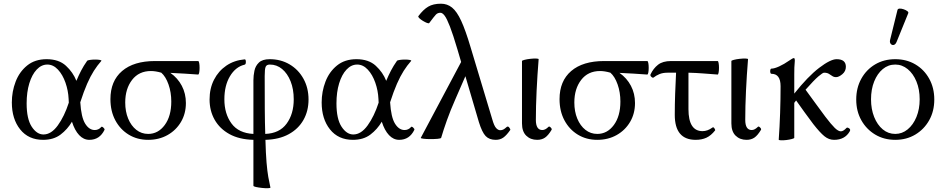

<svg xmlns="http://www.w3.org/2000/svg" viewBox="-20 -745 5098 1038"><path d="M213 11Q134 11 89 -45.5Q44 -102 44 -191Q44 -250 64.5 -303.5Q85 -357 127 -391Q169 -425 232 -425Q298 -425 336.5 -389.5Q375 -354 393 -308Q405 -337 418.5 -363Q432 -389 451 -416Q453 -419 466 -421Q479 -423 494.5 -423Q510 -423 520 -421Q530 -419 528 -416Q506 -391 487.5 -362Q469 -333 451 -292Q433 -251 414 -192Q419 -111 440.5 -76.5Q462 -42 492 -42Q513 -42 527 -58Q530 -63 538.5 -55.5Q547 -48 545 -43Q519 11 463 11Q432 11 408 -14.5Q384 -40 369 -87Q345 -46 307.5 -17.5Q270 11 213 11ZM124 -186Q124 -102 151.5 -60Q179 -18 215 -18Q257 -18 292.5 -67Q328 -116 352 -190Q351 -200 351 -210Q349 -255 334 -298Q319 -341 293.5 -368.5Q268 -396 236 -396Q204 -396 178.5 -369Q153 -342 138.5 -294.5Q124 -247 124 -186Z M781 11Q722 11 676 -17Q630 -45 603.5 -94.5Q577 -144 577 -209Q577 -307 640 -361Q703 -415 818 -415H1051Q1055 -415 1057 -404Q1059 -393 1059 -378.5Q1059 -364 1057 -353Q1055 -342 1051 -342Q1013 -345 977 -347Q941 -349 901 -351Q941 -323 963 -281Q985 -239 985 -188Q985 -131 958.5 -86Q932 -41 886 -15Q840 11 781 11ZM781 -21Q835 -21 870.5 -69Q906 -117 906 -196Q906 -246 891 -288.5Q876 -331 852 -352Q821 -361 796 -361Q731 -361 694 -313Q657 -265 657 -191Q657 -142 673 -103.5Q689 -65 717 -43Q745 -21 781 -21Z M1442 269Q1442 272 1428.5 272.5Q1415 273 1396.5 271Q1378 269 1364 266Q1350 263 1350 259V11Q1273 9 1220.5 -20Q1168 -49 1140.5 -97.5Q1113 -146 1113 -207Q1113 -267 1137 -314Q1161 -361 1203.5 -390Q1246 -419 1302 -424Q1307 -425 1308.5 -417.5Q1310 -410 1308.5 -403Q1307 -396 1301 -395Q1253 -383 1223 -332.5Q1193 -282 1193 -208Q1193 -130 1231.5 -77.5Q1270 -25 1350 -21V-311Q1350 -336 1355.5 -362.5Q1361 -389 1380 -407Q1399 -425 1438 -425Q1498 -425 1545.5 -397Q1593 -369 1620.5 -319.5Q1648 -270 1648 -207Q1648 -145 1620.5 -96.5Q1593 -48 1541 -19.5Q1489 9 1415 11Q1417 86 1421 133.5Q1425 181 1430.5 212Q1436 243 1442 269ZM1411 -334Q1411 -233 1411.5 -156.5Q1412 -80 1414 -21Q1491 -24 1529.5 -76.5Q1568 -129 1568 -208Q1568 -263 1551 -305.5Q1534 -348 1505 -372Q1476 -396 1439 -396Q1421 -396 1416 -383.5Q1411 -371 1411 -334Z M1888 11Q1809 11 1764 -45.5Q1719 -102 1719 -191Q1719 -250 1739.5 -303.5Q1760 -357 1802 -391Q1844 -425 1907 -425Q1973 -425 2011.5 -389.5Q2050 -354 2068 -308Q2080 -337 2093.5 -363Q2107 -389 2126 -416Q2128 -419 2141 -421Q2154 -423 2169.5 -423Q2185 -423 2195 -421Q2205 -419 2203 -416Q2181 -391 2162.5 -362Q2144 -333 2126 -292Q2108 -251 2089 -192Q2094 -111 2115.5 -76.5Q2137 -42 2167 -42Q2188 -42 2202 -58Q2205 -63 2213.5 -55.5Q2222 -48 2220 -43Q2194 11 2138 11Q2107 11 2083 -14.5Q2059 -40 2044 -87Q2020 -46 1982.5 -17.5Q1945 11 1888 11ZM1799 -186Q1799 -102 1826.5 -60Q1854 -18 1890 -18Q1932 -18 1967.5 -67Q2003 -116 2027 -190Q2026 -200 2026 -210Q2024 -255 2009 -298Q1994 -341 1968.5 -368.5Q1943 -396 1911 -396Q1879 -396 1853.5 -369Q1828 -342 1813.5 -294.5Q1799 -247 1799 -186Z M2255 0 2473 -410 2453 -478Q2429 -559 2412.5 -601.5Q2396 -644 2384 -660Q2372 -676 2361 -676Q2346 -676 2336.5 -666Q2327 -656 2301 -621Q2299 -617 2288.5 -621Q2278 -625 2266.5 -632Q2255 -639 2247 -646.5Q2239 -654 2242 -658Q2268 -693 2295 -709Q2322 -725 2364 -725Q2398 -725 2424 -704Q2450 -683 2473.5 -632Q2497 -581 2524 -490L2641 -101Q2651 -65 2662 -53Q2673 -41 2684 -41Q2693 -41 2700.5 -44.5Q2708 -48 2720 -59Q2727 -64 2733.5 -55Q2740 -46 2739 -43Q2719 -14 2701.5 -1.5Q2684 11 2660 11Q2625 11 2605.5 -9.5Q2586 -30 2569 -85L2496 -333L2442 -209Q2415 -148 2396 -94.5Q2377 -41 2365 0Q2363 4 2346 5.5Q2329 7 2307 7Q2285 7 2269 5Q2253 3 2255 0Z M2884 11Q2848 11 2825 -11.5Q2802 -34 2802 -78V-415Q2802 -418 2815.5 -421.5Q2829 -425 2847 -427Q2865 -429 2878.5 -428.5Q2892 -428 2892 -425Q2885 -338 2881 -253.5Q2877 -169 2877 -97Q2877 -42 2912 -42Q2928 -42 2945 -59Q2949 -64 2957 -56Q2965 -48 2962 -43Q2944 -13 2926.5 -1Q2909 11 2884 11Z M3209 11Q3150 11 3104 -17Q3058 -45 3031.5 -94.5Q3005 -144 3005 -209Q3005 -307 3068 -361Q3131 -415 3246 -415H3479Q3483 -415 3485 -404Q3487 -393 3487 -378.5Q3487 -364 3485 -353Q3483 -342 3479 -342Q3441 -345 3405 -347Q3369 -349 3329 -351Q3369 -323 3391 -281Q3413 -239 3413 -188Q3413 -131 3386.5 -86Q3360 -41 3314 -15Q3268 11 3209 11ZM3209 -21Q3263 -21 3298.5 -69Q3334 -117 3334 -196Q3334 -246 3319 -288.5Q3304 -331 3280 -352Q3249 -361 3224 -361Q3159 -361 3122 -313Q3085 -265 3085 -191Q3085 -142 3101 -103.5Q3117 -65 3145 -43Q3173 -21 3209 -21Z M3741 11Q3628 11 3628 -124Q3628 -180 3630 -237.5Q3632 -295 3635 -352H3589Q3563 -352 3544.5 -344Q3526 -336 3515 -327Q3510 -322 3502 -329Q3494 -336 3497 -343Q3512 -375 3537.5 -395Q3563 -415 3608 -415H3860Q3863 -415 3865 -404Q3867 -393 3867 -378.5Q3867 -364 3865 -353Q3863 -342 3860 -342Q3820 -345 3780.5 -348Q3741 -351 3702 -352V-155Q3702 -36 3778 -36Q3805 -36 3831 -55Q3837 -60 3842.5 -51Q3848 -42 3846 -40Q3824 -12 3799 -0.5Q3774 11 3741 11Z M4016 11Q3980 11 3957 -11.5Q3934 -34 3934 -78V-415Q3934 -418 3947.5 -421.5Q3961 -425 3979 -427Q3997 -429 4010.5 -428.5Q4024 -428 4024 -425Q4017 -338 4013 -253.5Q4009 -169 4009 -97Q4009 -42 4044 -42Q4060 -42 4077 -59Q4081 -64 4089 -56Q4097 -48 4094 -43Q4076 -13 4058.5 -1Q4041 11 4016 11Z M4190 10Q4195 -60 4197.5 -134.5Q4200 -209 4200 -279Q4200 -346 4151 -346Q4146 -346 4144.5 -353Q4143 -360 4144.5 -367Q4146 -374 4151 -374Q4166 -374 4192.5 -386Q4219 -398 4249 -419Q4266 -431 4272 -431Q4277 -431 4277 -417Q4275 -399 4274.5 -380Q4274 -361 4274 -343V-239Q4348 -332 4409 -378.5Q4470 -425 4503 -425Q4553 -425 4553 -384Q4553 -360 4534 -344Q4515 -328 4500 -328Q4488 -328 4479.5 -334Q4471 -340 4461 -346Q4451 -352 4435 -352Q4428 -352 4404.5 -332Q4381 -312 4335 -260Q4361 -224 4389 -186Q4417 -148 4442 -114Q4474 -72 4493 -53.5Q4512 -35 4526 -35Q4539 -35 4556 -53Q4560 -58 4570 -51.5Q4580 -45 4574 -35Q4548 11 4489 11Q4461 11 4437 -8.5Q4413 -28 4377 -74Q4353 -106 4329 -139Q4305 -172 4284 -202Q4279 -196 4274 -189V0Q4274 3 4261 6.5Q4248 10 4231.5 12Q4215 14 4202.5 13.5Q4190 13 4190 10Z M4820 11Q4759 11 4711.5 -17.5Q4664 -46 4636.5 -95Q4609 -144 4609 -207Q4609 -270 4636.5 -319.5Q4664 -369 4711.5 -397Q4759 -425 4820 -425Q4881 -425 4928.5 -397Q4976 -369 5003.5 -319.5Q5031 -270 5031 -207Q5031 -144 5003.5 -95Q4976 -46 4928.5 -17.5Q4881 11 4820 11ZM4820 -21Q4857 -21 4887 -45.5Q4917 -70 4934.5 -112.5Q4952 -155 4952 -208Q4952 -262 4934.5 -304.5Q4917 -347 4887 -371.5Q4857 -396 4820 -396Q4782 -396 4752.5 -371.5Q4723 -347 4706 -304.5Q4689 -262 4689 -208Q4689 -155 4706 -112.5Q4723 -70 4752.5 -45.5Q4782 -21 4820 -21ZM4827 -518Q4821 -504 4811.5 -502Q4802 -500 4795.5 -508Q4789 -516 4792 -529L4832 -691Q4834 -698 4843.5 -698.5Q4853 -699 4865 -695Q4877 -691 4885 -685Q4893 -679 4890 -673Z"/></svg>

Font: Junicode SmExp
Style: Regular
Weight: 400
Width: 6
Designer: Peter S. Baker
Version: Version 2.205; ttfautohint (v1.8.4)